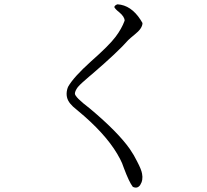

<svg xmlns="http://www.w3.org/2000/svg" viewBox="-20 -799 960 892"><path d="M642 -692Q642 -667 605 -638Q583 -620 576 -613Q527 -557 407 -454Q400 -448 395 -444Q354 -409 345 -398Q344 -397 342 -395Q328 -376 328 -364Q328 -348 396 -296Q400 -293 402 -291Q528 -185 583 -107Q603 -78 617 -49Q637 -11 640 8Q646 38 631 61Q618 79 597 69Q580 47 556 -17Q547 -44 538 -60Q489 -156 372 -259L319 -304Q312 -311 306 -318Q283 -346 292 -383Q294 -391 297 -397Q323 -442 403 -514Q487 -588 517 -628Q545 -665 559 -703Q559 -721 534 -742Q516 -756 511 -766Q513 -775 526 -779Q589 -775 633 -707Q638 -700 642 -692Z"/></svg>

Font: cwTeXFangSong
Style: Medium
Weight: 500
Version: Version 1.17